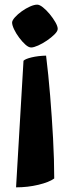

<svg xmlns="http://www.w3.org/2000/svg" viewBox="-20 -525 300 825"><path d="M49 280 81 -264Q89 -272 116 -278.5Q143 -285 178 -286Q188 -205 195.5 -113.5Q203 -22 208 70Q213 162 213 242Q191 258 145 269Q99 280 49 280ZM114 -321Q103 -321 89.5 -333Q76 -345 62.5 -363Q49 -381 40.5 -399Q32 -417 32 -428Q32 -437 44 -450.5Q56 -464 73.5 -476.5Q91 -489 109 -497Q127 -505 140 -505Q150 -505 164.5 -493.5Q179 -482 193.5 -464.5Q208 -447 218 -429.5Q228 -412 228 -401Q228 -391 214.5 -377.5Q201 -364 182 -351Q163 -338 144 -329.5Q125 -321 114 -321Z"/></svg>

Font: Texturina 12pt ExtraBold
Style: Regular
Weight: 800
Designer: Guillermo Torres Carreño
Foundry: Omnibus-Type
Version: Version 1.002